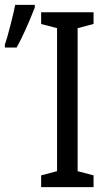

<svg xmlns="http://www.w3.org/2000/svg" viewBox="-22 -764 437 784"><path d="M146 0V-48L211 -65V-649L146 -666V-714H360V-666L295 -649V-65L360 -48V0ZM-2 -582Q6 -604 21 -662.5Q36 -721 40 -744H120V-733Q80 -631 46 -570H-2Z"/></svg>

Font: Noto Sans UI Cond
Style: Regular
Weight: 400
Width: 3
Designer: Monotype Design Team
Foundry: Monotype Imaging Inc.
Version: Version 1.001